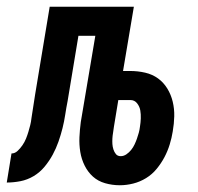

<svg xmlns="http://www.w3.org/2000/svg" viewBox="-66 -540 586 568"><path d="M288 8Q266 8 245 2Q224 -4 209 -17.5Q194 -31 184.5 -50Q175 -69 171.5 -90.5Q168 -112 169 -134Q170 -156 173 -179L216 -434H166L134 -241Q130 -221 127 -201Q124 -181 119 -161Q114 -141 107 -121Q100 -101 90 -82.5Q80 -64 66 -47Q52 -30 33.5 -19Q15 -8 -5.5 -4Q-26 0 -46 0L-32 -86Q-22 -86 -14 -93.5Q-6 -101 0.5 -110.5Q7 -120 11 -130Q15 -140 18 -150Q21 -160 23.5 -170Q26 -180 27 -190Q30 -208 32.5 -225.5Q35 -243 38 -261L81 -520H330L298 -330H319Q342 -330 363.5 -325Q385 -320 401.5 -308Q418 -296 429 -278Q440 -260 445 -239Q450 -218 449.5 -196Q449 -174 445 -151Q442 -132 436 -112.5Q430 -93 420.5 -75Q411 -57 397.5 -40.5Q384 -24 366 -13Q348 -2 328 3Q308 8 289 8ZM291 -78Q300 -78 308 -83.5Q316 -89 322 -96.5Q328 -104 332 -112.5Q336 -121 339 -129.5Q342 -138 344.5 -147Q347 -156 348 -165Q350 -177 350.5 -189.5Q351 -202 349 -213.5Q347 -225 339.5 -234.5Q332 -244 320 -244H284L271 -165Q270 -156 268.5 -147.5Q267 -139 266.5 -130.5Q266 -122 266.5 -114Q267 -106 269.5 -98Q272 -90 277 -84Q282 -78 291 -78Z"/></svg>

Font: Iosevka SS18 Semibold
Style: Italic
Weight: 600
Italic angle: -9°
Monospace: yes
Designer: Belleve Invis
Foundry: Belleve Invis
Version: Version 25.1.1; ttfautohint (v1.8.4)